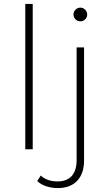

<svg xmlns="http://www.w3.org/2000/svg" viewBox="-20 -762 559 980"><path d="M147 0V-742H109V0ZM276 198C362 198 409 143 409 59V-520H371V56C371 126 337 164 274 164C239 164 209 154 188 134L170 162C194 186 235 198 276 198ZM390 -653C410 -653 425 -669 425 -688C425 -707 409 -723 390 -723C371 -723 355 -707 355 -688C355 -669 371 -653 390 -653Z"/></svg>

Font: Montserrat-Alt1 ExtLt
Style: Regular
Weight: 200
Designer: Differentunic
Foundry: Differentunic
Version: Version 7.222